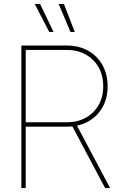

<svg xmlns="http://www.w3.org/2000/svg" viewBox="-20 -960 626 980"><path d="M88.9 0V-727.5H321.3Q381.8 -727.5 428.7 -701.7Q475.6 -675.8 502.4 -628.9Q529.3 -582 529.3 -519.5Q529.3 -458 502.7 -411.6Q476.1 -365.2 429.2 -339.4Q382.3 -313.5 321.3 -313.5H100.6V-335.9H321.3Q375.5 -335.9 417.2 -358.9Q459 -381.8 482.9 -423.1Q506.8 -464.4 506.8 -519.5Q506.8 -575.7 482.9 -617.2Q459 -658.7 417.2 -681.9Q375.5 -705.1 321.3 -705.1H111.3V0ZM516.6 0 340.8 -331.1H366.2L542 0ZM339.8 -796.9 279.3 -939.9H306.2L361.8 -796.9ZM231.4 -796.9 157.2 -939.9H184.6L253.4 -796.9Z"/></svg>

Font: Inter 28pt Thin
Style: Regular
Weight: 250
Designer: Rasmus Andersson
Foundry: rsms
Version: Version 4.001;git-66647c0bb